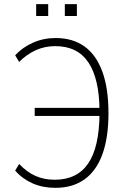

<svg xmlns="http://www.w3.org/2000/svg" viewBox="-20 -896 610 924"><path d="M246 8Q186 8 137 -13.5Q88 -35 53 -75L72 -107Q109 -68 150.5 -49.5Q192 -31 243 -31Q351 -31 404.5 -109.5Q458 -188 459 -350L476 -338H147V-377H475L459 -362Q458 -517 405.5 -595.5Q353 -674 246 -674Q195 -674 151.5 -654Q108 -634 72 -598L53 -630Q88 -668 138.5 -690.5Q189 -713 248 -713Q330 -713 386.5 -672.5Q443 -632 472.5 -551.5Q502 -471 502 -351Q502 -234 473 -154Q444 -74 387 -33Q330 8 246 8ZM292 -819V-876H350V-819ZM154 -819V-876H212V-819Z"/></svg>

Font: Nunito Sans 10pt Condensed ExtraLight
Style: Regular
Weight: 250
Width: 3
Designer: Vernon Adams
Foundry: Vernon Adams
Version: Version 3.101;gftools[0.9.27]